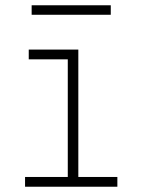

<svg xmlns="http://www.w3.org/2000/svg" viewBox="-20 -708 540 728"><path d="M75 0V-37H237V-483H89V-520H277V-37H425V0ZM100 -652V-688H400V-652Z"/></svg>

Font: Iosevka SS04 Extralight
Style: Regular
Weight: 200
Monospace: yes
Designer: Belleve Invis
Foundry: Belleve Invis
Version: Version 19.0.0; ttfautohint (v1.8.4)